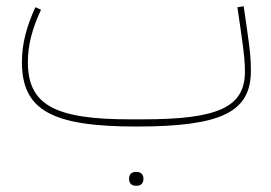

<svg xmlns="http://www.w3.org/2000/svg" viewBox="-20 -392 866 613"><path d="M413 201H417C429 201 438 194 438 179C438 164 429 157 417 157H413C401 157 392 164 392 179C392 194 401 201 413 201ZM415 12C687 12 781 -34 781 -166C781 -196 780 -221 769 -296L758 -372L738 -369L749 -293C761 -211 762 -186 762 -164C762 -50 678 -11 435 -11H395C153 -11 69 -58 69 -194C69 -247 82 -299 111 -361L93 -369C64 -306 50 -251 50 -194C50 -41 144 12 415 12Z"/></svg>

Font: IBM Plex Arabic Thin
Style: Regular
Weight: 100
Designer: Mike Abbink, Paul van der Laan, Pieter van Rosmalen, Wael Morcos, Khajak Apelian
Foundry: Bold Monday
Version: Version 1.0